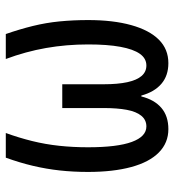

<svg xmlns="http://www.w3.org/2000/svg" viewBox="10 -586 587 646"><g transform="rotate(-90 303.0 -263.5)"><path d="M511 -537Q527 -491 538 -446.5Q549 -402 553.5 -356Q558 -310 558 -260Q558 -176 541 -115Q524 -54 492 -22Q460 10 413 10Q371 10 343.5 -13.5Q316 -37 304 -81H301Q290 -37 262.5 -13.5Q235 10 191 10Q145 10 112.5 -22Q80 -54 63.5 -115Q47 -176 47 -260Q47 -310 52 -355.5Q57 -401 67.5 -445.5Q78 -490 95 -537H178Q162 -493 151 -448.5Q140 -404 135 -357.5Q130 -311 130 -260Q130 -162 148 -113Q166 -64 200 -64Q222 -64 236 -81Q250 -98 256 -130Q262 -162 262 -208V-347H342V-208Q342 -160 349 -128Q356 -96 370 -80Q384 -64 405 -64Q429 -64 444.5 -86Q460 -108 468 -151.5Q476 -195 476 -260Q476 -333 464 -401.5Q452 -470 427 -537Z"/></g></svg>

Font: Noto Sans Display Condensed
Style: Regular
Weight: 400
Width: 3
Designer: Monotype Design Team
Foundry: Monotype Imaging Inc.
Version: Version 2.003